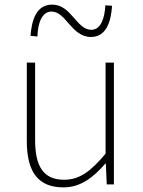

<svg xmlns="http://www.w3.org/2000/svg" viewBox="-20 -798 617 831"><path d="M255 13C328 13 383 -29 436 -90H438L442 0H473V-527H437V-133C372 -55 323 -20 258 -20C169 -20 132 -76 132 -192V-527H96V-188C96 -51 147 13 255 13ZM374 -638C443 -638 461 -711 465 -773L436 -775C433 -718 416 -669 375 -669C311 -669 289 -778 206 -778C135 -778 117 -707 112 -643L142 -640C144 -700 162 -748 203 -748C266 -748 289 -638 374 -638Z"/></svg>

Font: Noto Sans Japanese Thin
Style: Regular
Weight: 100
Designer: Ryoko NISHIZUKA (kana & ideographs); Paul D. Hunt (Latin, Greek & Cyrillic); Wenlong ZHANG (bopomofo); Sandoll Communica
Foundry: Adobe Systems Incorporated
Version: Version 1.000;PS 1;hotconv 1.0.78;makeotf.lib2.5.61930